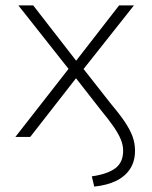

<svg xmlns="http://www.w3.org/2000/svg" viewBox="-20 -507 564 711"><path d="M329 184 320 146Q377 138 406.5 116.5Q436 95 436 51Q436 30 427 8.5Q418 -13 400 -39Q382 -65 353 -100L257 -223H266L92 0H37L244 -265V-239L48 -487H103L266 -277H258L421 -487H476L282 -242V-261L388 -126Q421 -87 441 -57.5Q461 -28 470.5 -2.5Q480 23 480 51Q480 90 462 118Q444 146 410.5 162.5Q377 179 329 184Z"/></svg>

Font: Nunito Sans 10pt ExtraLight
Style: Regular
Weight: 250
Designer: Vernon Adams
Foundry: Vernon Adams
Version: Version 3.101;gftools[0.9.27]